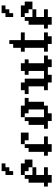

<svg xmlns="http://www.w3.org/2000/svg" viewBox="837 -1496 659 2373"><g transform="rotate(-90 1166.5 -309.5)"><path d="M95.2 -95.2H142.9V-47.6H95.2ZM47.6 -95.2H95.2V-47.6H47.6ZM142.9 -95.2H190.5V-47.6H142.9ZM95.2 -47.6H142.9V0H95.2ZM142.9 -47.6H190.5V0H142.9ZM95.2 -190.5H142.9V-142.9H95.2ZM142.9 -190.5H190.5V-142.9H142.9ZM142.9 -238.1H190.5V-190.5H142.9ZM142.9 -285.7H190.5V-238.1H142.9ZM95.2 -285.7H142.9V-238.1H95.2ZM95.2 -238.1H142.9V-190.5H95.2ZM142.9 -333.3H190.5V-285.7H142.9ZM190.5 -381H238.1V-333.3H190.5ZM285.7 -381H333.3V-333.3H285.7ZM238.1 -381H285.7V-333.3H238.1ZM285.7 -333.3H333.3V-285.7H285.7ZM190.5 -95.2H238.1V-47.6H190.5ZM238.1 -333.3H285.7V-285.7H238.1ZM333.3 -333.3H381V-285.7H333.3ZM333.3 -285.7H381V-238.1H333.3ZM285.7 -285.7H333.3V-238.1H285.7ZM238.1 -238.1H285.7V-190.5H238.1ZM190.5 -238.1H238.1V-190.5H190.5ZM95.2 -142.9H142.9V-95.2H95.2ZM142.9 -142.9H190.5V-95.2H142.9ZM238.1 -95.2H285.7V-47.6H238.1ZM190.5 -523.8H238.1V-476.2H190.5ZM238.1 -571.4H285.7V-523.8H238.1ZM190.5 -571.4H238.1V-523.8H190.5ZM238.1 -619H285.7V-571.4H238.1ZM285.7 -619H333.3V-571.4H285.7Z M476.2 -95.2H523.8V-47.6H476.2ZM428.6 -95.2H476.2V-47.6H428.6ZM523.8 -95.2H571.4V-47.6H523.8ZM476.2 -47.6H523.8V0H476.2ZM523.8 -47.6H571.4V0H523.8ZM476.2 -142.9H523.8V-95.2H476.2ZM523.8 -142.9H571.4V-95.2H523.8ZM523.8 -190.5H571.4V-142.9H523.8ZM523.8 -238.1H571.4V-190.5H523.8ZM476.2 -238.1H523.8V-190.5H476.2ZM476.2 -190.5H523.8V-142.9H476.2ZM523.8 -285.7H571.4V-238.1H523.8ZM666.7 -333.3H714.3V-285.7H666.7ZM619 -333.3H666.7V-285.7H619ZM571.4 -95.2H619V-47.6H571.4ZM571.4 -381H619V-333.3H571.4ZM619 -381H666.7V-333.3H619ZM666.7 -381H714.3V-333.3H666.7ZM523.8 -333.3H571.4V-285.7H523.8ZM476.2 -285.7H523.8V-238.1H476.2ZM619 -95.2H666.7V-47.6H619Z M761.9 -95.2H809.5V-47.6H761.9ZM809.5 -95.2H857.1V-47.6H809.5ZM857.1 -95.2H904.8V-47.6H857.1ZM904.8 -95.2H952.4V-47.6H904.8ZM857.1 -47.6H904.8V0H857.1ZM1000 -95.2H1047.6V-47.6H1000ZM1047.6 -142.9H1095.2V-95.2H1047.6ZM1000 -142.9H1047.6V-95.2H1000ZM1000 -190.5H1047.6V-142.9H1000ZM1000 -238.1H1047.6V-190.5H1000ZM1047.6 -238.1H1095.2V-190.5H1047.6ZM1047.6 -190.5H1095.2V-142.9H1047.6ZM809.5 -142.9H857.1V-95.2H809.5ZM857.1 -142.9H904.8V-95.2H857.1ZM857.1 -190.5H904.8V-142.9H857.1ZM809.5 -190.5H857.1V-142.9H809.5ZM809.5 -238.1H857.1V-190.5H809.5ZM1047.6 -285.7H1095.2V-238.1H1047.6ZM1000 -285.7H1047.6V-238.1H1000ZM857.1 -285.7H904.8V-238.1H857.1ZM809.5 -285.7H857.1V-238.1H809.5ZM1095.2 -333.3H1142.9V-285.7H1095.2ZM1047.6 -333.3H1095.2V-285.7H1047.6ZM1000 -333.3H1047.6V-285.7H1000ZM952.4 -333.3H1000V-285.7H952.4ZM904.8 -381H952.4V-333.3H904.8ZM952.4 -381H1000V-333.3H952.4ZM1000 -381H1047.6V-333.3H1000ZM857.1 -238.1H904.8V-190.5H857.1ZM857.1 -333.3H904.8V-285.7H857.1ZM904.8 -47.6H952.4V0H904.8ZM952.4 -95.2H1000V-47.6H952.4Z M1190.5 -333.3H1238.1V-285.7H1190.5ZM1238.1 -333.3H1285.7V-285.7H1238.1ZM1285.7 -333.3H1333.3V-285.7H1285.7ZM1333.3 -333.3H1381V-285.7H1333.3ZM1238.1 -381H1285.7V-333.3H1238.1ZM1285.7 -381H1333.3V-333.3H1285.7ZM1428.6 -333.3H1476.2V-285.7H1428.6ZM1476.2 -333.3H1523.8V-285.7H1476.2ZM1523.8 -333.3H1571.4V-285.7H1523.8ZM1571.4 -333.3H1619V-285.7H1571.4ZM1476.2 -381H1523.8V-333.3H1476.2ZM1523.8 -381H1571.4V-333.3H1523.8ZM1333.3 -285.7H1381V-238.1H1333.3ZM1285.7 -285.7H1333.3V-238.1H1285.7ZM1285.7 -238.1H1333.3V-190.5H1285.7ZM1285.7 -190.5H1333.3V-142.9H1285.7ZM1333.3 -190.5H1381V-142.9H1333.3ZM1333.3 -142.9H1381V-95.2H1333.3ZM1333.3 -238.1H1381V-190.5H1333.3ZM1285.7 -142.9H1333.3V-95.2H1285.7ZM1476.2 -285.7H1523.8V-238.1H1476.2ZM1523.8 -285.7H1571.4V-238.1H1523.8ZM1523.8 -238.1H1571.4V-190.5H1523.8ZM1523.8 -190.5H1571.4V-142.9H1523.8ZM1523.8 -142.9H1571.4V-95.2H1523.8ZM1476.2 -190.5H1523.8V-142.9H1476.2ZM1476.2 -238.1H1523.8V-190.5H1476.2ZM1476.2 -142.9H1523.8V-95.2H1476.2ZM1238.1 -95.2H1285.7V-47.6H1238.1ZM1285.7 -95.2H1333.3V-47.6H1285.7ZM1333.3 -95.2H1381V-47.6H1333.3ZM1381 -95.2H1428.6V-47.6H1381ZM1428.6 -95.2H1476.2V-47.6H1428.6ZM1476.2 -95.2H1523.8V-47.6H1476.2ZM1523.8 -95.2H1571.4V-47.6H1523.8ZM1571.4 -95.2H1619V-47.6H1571.4ZM1333.3 -47.6H1381V0H1333.3ZM1381 -47.6H1428.6V0H1381ZM1619 -95.2H1666.7V-47.6H1619ZM1571.4 -47.6H1619V0H1571.4ZM1523.8 -47.6H1571.4V0H1523.8Z M1714.3 -95.2H1761.9V-47.6H1714.3ZM1761.9 -95.2H1809.5V-47.6H1761.9ZM1809.5 -95.2H1857.1V-47.6H1809.5ZM1857.1 -95.2H1904.8V-47.6H1857.1ZM1904.8 -95.2H1952.4V-47.6H1904.8ZM1809.5 -47.6H1857.1V0H1809.5ZM1857.1 -47.6H1904.8V0H1857.1ZM1761.9 -142.9H1809.5V-95.2H1761.9ZM1809.5 -142.9H1857.1V-95.2H1809.5ZM1809.5 -190.5H1857.1V-142.9H1809.5ZM1809.5 -238.1H1857.1V-190.5H1809.5ZM1761.9 -238.1H1809.5V-190.5H1761.9ZM1761.9 -190.5H1809.5V-142.9H1761.9ZM1761.9 -285.7H1809.5V-238.1H1761.9ZM1809.5 -285.7H1857.1V-238.1H1809.5ZM1809.5 -333.3H1857.1V-285.7H1809.5ZM1809.5 -381H1857.1V-333.3H1809.5ZM1761.9 -333.3H1809.5V-285.7H1761.9ZM1761.9 -381H1809.5V-333.3H1761.9ZM1714.3 -381H1761.9V-333.3H1714.3ZM1857.1 -381H1904.8V-333.3H1857.1ZM1761.9 -428.6H1809.5V-381H1761.9ZM1809.5 -428.6H1857.1V-381H1809.5ZM1809.5 -476.2H1857.1V-428.6H1809.5ZM1761.9 -476.2H1809.5V-428.6H1761.9ZM1809.5 -523.8H1857.1V-476.2H1809.5ZM1904.8 -381H1952.4V-333.3H1904.8Z M2047.6 -95.2H2095.2V-47.6H2047.6ZM2000 -95.2H2047.6V-47.6H2000ZM2095.2 -95.2H2142.9V-47.6H2095.2ZM2047.6 -47.6H2095.2V0H2047.6ZM2095.2 -47.6H2142.9V0H2095.2ZM2047.6 -190.5H2095.2V-142.9H2047.6ZM2095.2 -190.5H2142.9V-142.9H2095.2ZM2095.2 -238.1H2142.9V-190.5H2095.2ZM2095.2 -285.7H2142.9V-238.1H2095.2ZM2047.6 -285.7H2095.2V-238.1H2047.6ZM2047.6 -238.1H2095.2V-190.5H2047.6ZM2095.2 -333.3H2142.9V-285.7H2095.2ZM2142.9 -381H2190.5V-333.3H2142.9ZM2238.1 -381H2285.7V-333.3H2238.1ZM2190.5 -381H2238.1V-333.3H2190.5ZM2238.1 -333.3H2285.7V-285.7H2238.1ZM2142.9 -95.2H2190.5V-47.6H2142.9ZM2190.5 -333.3H2238.1V-285.7H2190.5ZM2285.7 -333.3H2333.3V-285.7H2285.7ZM2285.7 -285.7H2333.3V-238.1H2285.7ZM2238.1 -285.7H2285.7V-238.1H2238.1ZM2190.5 -238.1H2238.1V-190.5H2190.5ZM2142.9 -238.1H2190.5V-190.5H2142.9ZM2047.6 -142.9H2095.2V-95.2H2047.6ZM2095.2 -142.9H2142.9V-95.2H2095.2ZM2190.5 -95.2H2238.1V-47.6H2190.5ZM2142.9 -523.8H2190.5V-476.2H2142.9ZM2190.5 -571.4H2238.1V-523.8H2190.5ZM2142.9 -571.4H2190.5V-523.8H2142.9ZM2190.5 -619H2238.1V-571.4H2190.5ZM2238.1 -619H2285.7V-571.4H2238.1Z"/></g></svg>

Font: Jacquard 12
Style: Regular
Weight: 400
Designer: Sarah Cadigan-Fried
Version: Version 1.000; ttfautohint (v1.8.4.7-5d5b)